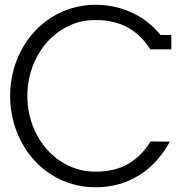

<svg xmlns="http://www.w3.org/2000/svg" viewBox="-20 -774 774 806"><path d="M380.9 12.2Q329.1 12.2 282.2 -1.7Q235.4 -15.6 195.6 -40.8Q155.8 -65.9 123.8 -101.1Q91.8 -136.2 69.3 -179Q46.9 -221.7 34.7 -270.3Q22.5 -318.8 22.5 -371.1Q22.5 -423.3 34.7 -472.2Q46.9 -521 69.6 -563.5Q92.3 -606 124.5 -641.1Q156.7 -676.3 196.5 -701.2Q236.3 -726.1 283 -740Q329.6 -753.9 380.9 -753.9Q427.2 -753.9 468.3 -743.7Q509.3 -733.4 543.9 -716.1Q578.6 -698.7 606.2 -675.5Q633.8 -652.3 653.8 -627H699.2V-566.9H610.8Q574.7 -625 518.1 -657.5Q461.4 -689.9 380.9 -689.9Q317.9 -689.9 265.1 -663.8Q212.4 -637.7 174.6 -593.5Q136.7 -549.3 115.7 -491.7Q94.7 -434.1 94.7 -371.1Q94.7 -329.1 104.2 -289.1Q113.8 -249 131.6 -213.9Q149.4 -178.7 175 -149.2Q200.7 -119.6 232.4 -98.4Q264.2 -77.1 301.5 -65.2Q338.9 -53.2 380.9 -53.2Q459.5 -53.2 516.1 -85Q572.8 -116.7 612.3 -180.2L692.9 -179.2Q669.4 -135.7 637.9 -100.6Q606.4 -65.4 567.1 -40.3Q527.8 -15.1 481.2 -1.5Q434.6 12.2 380.9 12.2Z"/></svg>

Font: Twentytwelve Slab Light
Style: TwentytwelveSlab
Weight: 300
Designer: Domenico Catapano
Version: Version 1.00 2012